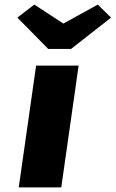

<svg xmlns="http://www.w3.org/2000/svg" viewBox="-20 -820 506 840"><path d="M62 0 138 -533H324L248 0ZM191 -606 56 -743 130 -800 271 -708H241L408 -800L466 -743L291 -606Z"/></svg>

Font: Lexend ExtBd
Style: Italic
Weight: 800
Italic angle: -8.13011°
Designer: Bonnie Shaver-Troup, Thomas Jockin
Foundry: Lexend
Version: Version 1.007